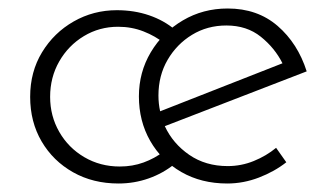

<svg xmlns="http://www.w3.org/2000/svg" viewBox="-20 -424 783 452"><path d="M391 -38Q364 -16 330 -4Q296 8 259 8Q199 8 152 -18.5Q105 -45 78 -91Q51 -137 51 -196Q51 -255 79 -301Q107 -347 153.5 -373.5Q200 -400 255 -400Q296 -400 331 -388Q366 -376 392 -354L367 -322Q346 -339 318 -350Q290 -361 258 -361Q214 -361 177.5 -339Q141 -317 119.5 -279.5Q98 -242 98 -196Q98 -151 119.5 -113.5Q141 -76 178.5 -54Q216 -32 262 -32Q292 -32 318 -41.5Q344 -51 365 -67ZM515 8Q454 8 407 -19Q360 -46 333.5 -92.5Q307 -139 307 -197Q307 -254 335 -301Q363 -348 410.5 -376Q458 -404 516 -404Q586 -404 633.5 -363Q681 -322 702 -256L368 -127Q387 -86 425.5 -59.5Q464 -33 516 -33Q548 -33 577.5 -45Q607 -57 630 -76L654 -42Q626 -20 589.5 -6Q553 8 515 8ZM353 -199Q353 -180 357 -162L645 -275Q627 -311 594 -337.5Q561 -364 513 -364Q468 -364 432 -342Q396 -320 374.5 -283Q353 -246 353 -199Z"/></svg>

Font: Synthetic Light
Style: Regular
Weight: 300
Designer: Santiago Orozco
Foundry: Typemade
Version: Version 2.000; ttfautohint (v1.8.4.7-5d5b)